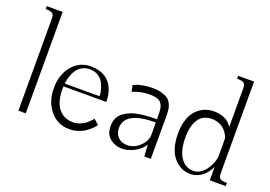

<svg xmlns="http://www.w3.org/2000/svg" viewBox="-98 -948 1710 1216"><g transform="rotate(20 757.5 -340.0)"><path d="M94.7 0V-616.2Q94.7 -629.4 93.8 -635.7Q92.8 -642.1 87.6 -649.9Q82.5 -657.7 70.3 -660.9Q58.1 -664.1 37.1 -664.1V-683.6H144.5V0Z M431.6 -420.9Q460.4 -420.9 484.4 -414.6Q508.3 -408.2 524.9 -398.4Q541.5 -388.7 554.4 -374.5Q567.4 -360.4 575 -346.4Q582.5 -332.5 587.9 -316.4Q593.3 -300.3 595.2 -288.6Q597.2 -276.9 598.1 -264.6Q599.1 -252.4 598.9 -248.5Q598.6 -244.6 598.6 -242.2H310.5Q310.1 -231.9 310.1 -222.2Q310.1 -143.1 342.3 -98.6Q378.4 -48.8 446.3 -48.8Q465.8 -48.8 485.6 -56.2Q505.4 -63.5 518.6 -72.5Q531.7 -81.5 543.9 -93.3Q556.2 -105 559.8 -109.6Q563.5 -114.3 565.4 -117.2L599.6 -86.9L593.3 -78.1Q586.9 -68.8 573 -56.2Q559.1 -43.5 540.8 -30.8Q522.5 -18.1 494.6 -9Q466.8 0 436.5 0Q356.9 0 306.9 -60.5Q256.8 -121.1 256.8 -210.9Q256.8 -303.7 306.2 -362.3Q355.5 -420.9 431.6 -420.9ZM312.5 -261.7H546.9Q546.9 -270.5 545.2 -283.7Q543.5 -296.9 536.4 -318.6Q529.3 -340.3 517.8 -357.9Q506.3 -375.5 483.9 -388.4Q461.4 -401.4 431.6 -401.4Q402.3 -401.4 379.6 -388.2Q356.9 -375 345 -357.7Q333 -340.3 325.2 -318.4Q317.4 -296.4 315.2 -283.7Q313 -271 312.5 -261.7Z M840.8 -425.8Q878.4 -425.8 905.8 -418.5Q933.1 -411.1 948.5 -399.9Q963.9 -388.7 972.9 -370.6Q981.9 -352.5 984.6 -335.4Q987.3 -318.4 987.3 -294.9V0H943.4L938.5 -78.1Q914.6 -39.6 871.6 -18.8Q828.6 2 793.9 2Q746.6 2 711.7 -25.6Q676.8 -53.2 676.8 -109.4Q676.8 -140.1 688.5 -164.1Q700.2 -188 721.7 -202.6Q743.2 -217.3 767.6 -227.1Q792 -236.8 824.2 -241.5Q856.4 -246.1 882.1 -247.6Q907.7 -249 938.5 -249Q938.5 -252.9 937.5 -293Q937 -314.5 933.6 -328.6Q930.2 -342.8 920.4 -355.7Q910.6 -368.7 890.9 -374.8Q871.1 -380.9 840.8 -380.9Q784.2 -380.9 727.5 -357.4L718.8 -399.4L732.9 -406.2Q747.1 -412.6 777.6 -419.2Q808.1 -425.8 840.8 -425.8ZM938.5 -144.5Q938.5 -144.5 938.5 -227.5Q730.5 -227.5 730.5 -115.2Q730.5 -77.1 753.7 -53.7Q776.9 -30.3 815.4 -30.3Q862.8 -30.3 900.6 -66.7Q938.5 -103 938.5 -144.5Z M1384.8 0V-91.3Q1381.8 -84.5 1379.2 -79.1Q1376.5 -73.7 1364.3 -56.2Q1352.1 -38.6 1338.6 -27.1Q1325.2 -15.6 1302 -5.4Q1278.8 4.9 1252.9 4.9Q1230.5 4.9 1209 -2Q1187.5 -8.8 1166.3 -25.1Q1145 -41.5 1129.2 -65.4Q1113.3 -89.4 1103.5 -126.7Q1093.8 -164.1 1093.8 -210Q1093.8 -256.3 1104.2 -293.5Q1114.7 -330.6 1131.6 -353.8Q1148.4 -377 1171.1 -392.3Q1193.8 -407.7 1216.6 -413.8Q1239.3 -419.9 1262.7 -419.9Q1289.1 -419.9 1311.5 -413.3Q1334 -406.7 1346.7 -398.7Q1359.4 -390.6 1369.1 -379.9Q1378.9 -369.1 1381.3 -365Q1383.8 -360.8 1384.8 -358.4V-616.2Q1384.8 -629.4 1383.8 -635.7Q1382.8 -642.1 1377.7 -649.9Q1372.6 -657.7 1360.4 -660.9Q1348.1 -664.1 1327.1 -664.1V-683.6H1434.6V-69.3Q1434.6 -56.2 1435.5 -49.8Q1436.5 -43.5 1441.7 -35.6Q1446.8 -27.8 1459 -24.7Q1471.2 -21.5 1492.2 -21.5V0ZM1266.6 -370.1Q1205.6 -370.1 1176 -325.7Q1146.5 -281.2 1146.5 -204.1Q1146.5 -116.2 1178.7 -68.4Q1210.9 -20.5 1265.6 -20.5Q1292 -20.5 1315.7 -37.1Q1339.4 -53.7 1353.8 -77.1Q1368.2 -100.6 1376.5 -123.8Q1384.8 -147 1384.8 -162.1V-275.4Q1384.8 -286.6 1377 -302Q1369.1 -317.4 1355.2 -333Q1341.3 -348.6 1317.6 -359.4Q1293.9 -370.1 1266.6 -370.1Z"/></g></svg>

Font: Buda Light
Style: Regular
Weight: 300
Version: Version 1.003